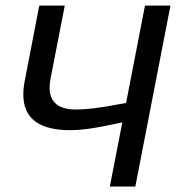

<svg xmlns="http://www.w3.org/2000/svg" viewBox="-20 -679 641 699"><path d="M425.3 -233.4Q345.7 -216.3 305.9 -210.7Q266.1 -205.1 235.4 -205.1Q64.9 -205.1 64.9 -335Q64.9 -357.9 69.8 -383.3L123 -658.7H215.8L164.1 -393.1Q160.6 -376 160.6 -359.9Q160.6 -280.3 256.8 -280.3Q284.7 -280.3 321.8 -284.7Q358.9 -289.1 439 -304.2L507.8 -658.7H600.6L472.7 0H379.9Z"/></svg>

Font: Liberation Mono
Style: Italic
Weight: 400
Italic angle: -12°
Monospace: yes
Designer: Steve Matteson
Foundry: Ascender Corporation
Version: Version 2.1.5